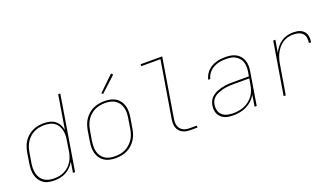

<svg xmlns="http://www.w3.org/2000/svg" viewBox="-64 -1264 3129 1788"><g transform="rotate(-20 1500.0 -370.0)"><path d="M239 8Q210 8 181.5 2Q153 -4 131 -19.5Q109 -35 94 -58Q79 -81 72.5 -108.5Q66 -136 66.5 -165Q67 -194 72 -223L88 -323Q93 -351 102 -378Q111 -405 127 -429.5Q143 -454 166 -473.5Q189 -493 215 -505.5Q241 -518 269 -523Q297 -528 324 -528Q355 -528 384 -521Q413 -514 435.5 -497Q458 -480 471.5 -454.5Q485 -429 490 -400L545 -735H566L445 0H424L441 -105Q426 -79 404 -56Q382 -33 354.5 -18.5Q327 -4 297.5 2Q268 8 239 8ZM245 -11Q269 -11 294.5 -15.5Q320 -20 344 -32Q368 -44 388 -62Q408 -80 422 -102.5Q436 -125 444.5 -149.5Q453 -174 457 -199L473 -299Q478 -325 478.5 -351.5Q479 -378 473.5 -402.5Q468 -427 455 -448.5Q442 -470 422 -484Q402 -498 376.5 -503.5Q351 -509 325 -509Q300 -509 274 -504.5Q248 -500 224 -488.5Q200 -477 179.5 -458.5Q159 -440 144.5 -417.5Q130 -395 121.5 -370Q113 -345 109 -320L92 -220Q88 -194 87.5 -167.5Q87 -141 93 -116Q99 -91 112.5 -70.5Q126 -50 146.5 -36Q167 -22 192.5 -16.5Q218 -11 245 -11Z M847 8Q817 8 788.5 2Q760 -4 736.5 -19Q713 -34 697 -56.5Q681 -79 673.5 -106.5Q666 -134 666.5 -163.5Q667 -193 672 -223L688 -323Q693 -351 702 -378Q711 -405 727.5 -429.5Q744 -454 767 -474Q790 -494 816.5 -506Q843 -518 871 -523Q899 -528 927 -528Q956 -528 985 -522Q1014 -516 1037.5 -501Q1061 -486 1077 -463.5Q1093 -441 1100.5 -413.5Q1108 -386 1107.5 -356.5Q1107 -327 1102 -297L1085 -197Q1081 -169 1071.5 -142Q1062 -115 1045.5 -90.5Q1029 -66 1006.5 -46Q984 -26 957.5 -14Q931 -2 902.5 3Q874 8 847 8ZM847 -11Q872 -11 898 -15.5Q924 -20 948 -31.5Q972 -43 993 -61.5Q1014 -80 1029 -102.5Q1044 -125 1052.5 -150Q1061 -175 1065 -200L1081 -300Q1086 -327 1086.5 -353.5Q1087 -380 1080.5 -404.5Q1074 -429 1060 -450Q1046 -471 1025 -484.5Q1004 -498 978.5 -503.5Q953 -509 926 -509Q901 -509 875.5 -504.5Q850 -500 825.5 -488.5Q801 -477 780 -458.5Q759 -440 744.5 -417.5Q730 -395 721.5 -370Q713 -345 709 -320L692 -220Q688 -193 687.5 -166.5Q687 -140 693 -115.5Q699 -91 713 -70Q727 -49 748 -35.5Q769 -22 794.5 -16.5Q820 -11 847 -11ZM939 -594 926 -606 1073 -748 1089 -732Z M1589 0Q1568 0 1548 -3.5Q1528 -7 1510.5 -16.5Q1493 -26 1480.5 -41Q1468 -56 1462 -75Q1456 -94 1456 -114.5Q1456 -135 1459 -156L1552 -716H1362V-735H1576L1480 -153Q1477 -135 1477 -117.5Q1477 -100 1482 -83.5Q1487 -67 1497.5 -54Q1508 -41 1522.5 -33Q1537 -25 1554.5 -22Q1572 -19 1589 -19H1658V0Z M2012 8Q1990 8 1968 5Q1946 2 1927 -6Q1908 -14 1892.5 -28.5Q1877 -43 1868 -61.5Q1859 -80 1857 -102Q1855 -124 1859 -147Q1862 -165 1870 -183.5Q1878 -202 1892 -217Q1906 -232 1923.5 -242.5Q1941 -253 1959.5 -260Q1978 -267 1997 -272Q2016 -277 2035 -279.5Q2054 -282 2073 -283Q2092 -284 2111 -284H2271L2278 -326Q2282 -350 2281.5 -374.5Q2281 -399 2274 -421Q2267 -443 2252 -460.5Q2237 -478 2217 -489.5Q2197 -501 2173.5 -505Q2150 -509 2125 -509Q2105 -509 2084 -507Q2063 -505 2042.5 -499Q2022 -493 2002.5 -483Q1983 -473 1967 -457.5Q1951 -442 1940 -423Q1929 -404 1925 -384H1904Q1909 -406 1920.5 -428Q1932 -450 1949.5 -467.5Q1967 -485 1988.5 -497Q2010 -509 2033 -516Q2056 -523 2079 -525.5Q2102 -528 2125 -528Q2153 -528 2179.5 -523.5Q2206 -519 2229 -506.5Q2252 -494 2268.5 -474Q2285 -454 2293.5 -429.5Q2302 -405 2302.5 -377.5Q2303 -350 2298 -323L2245 0H2224L2242 -113Q2226 -83 2199.5 -58.5Q2173 -34 2142 -19Q2111 -4 2078 2Q2045 8 2012 8ZM2018 -11Q2045 -11 2072.5 -15.5Q2100 -20 2126 -30.5Q2152 -41 2175.5 -59Q2199 -77 2216 -100Q2233 -123 2243 -149.5Q2253 -176 2257 -203L2268 -265H2111Q2094 -265 2077 -264Q2060 -263 2042.5 -261Q2025 -259 2008 -255Q1991 -251 1974 -245Q1957 -239 1940.5 -230.5Q1924 -222 1911 -209Q1898 -196 1890 -179.5Q1882 -163 1880 -146Q1875 -116 1882.5 -88Q1890 -60 1911 -42Q1932 -24 1960.5 -17.5Q1989 -11 2018 -11Z M2512 0 2598 -520H2619L2599 -398Q2612 -426 2632 -451Q2652 -476 2678 -494Q2704 -512 2734 -520Q2764 -528 2793 -528Q2813 -528 2832.5 -525.5Q2852 -523 2869.5 -515Q2887 -507 2900 -493.5Q2913 -480 2919.5 -462Q2926 -444 2926.5 -424Q2927 -404 2923 -384H2902Q2907 -410 2903 -435.5Q2899 -461 2882.5 -478.5Q2866 -496 2841 -502.5Q2816 -509 2790 -509Q2763 -509 2736 -502Q2709 -495 2685.5 -479Q2662 -463 2643.5 -440.5Q2625 -418 2612.5 -393Q2600 -368 2592.5 -341.5Q2585 -315 2581 -289L2533 0Z"/></g></svg>

Font: Iosevka SS04 Thin Extended
Style: Italic
Weight: 100
Width: 7
Italic angle: -9°
Monospace: yes
Designer: Belleve Invis
Foundry: Belleve Invis
Version: Version 19.0.0; ttfautohint (v1.8.4)